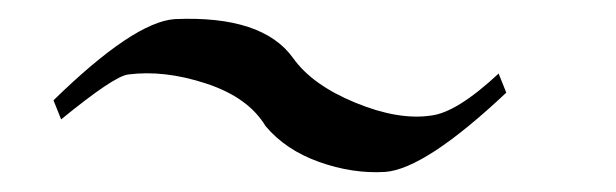

<svg xmlns="http://www.w3.org/2000/svg" viewBox="-20 -401 645 201"><path d="M258 -269Q240 -299 196 -313.5Q152 -328 114 -323Q99 -321 44 -276L36 -296Q120 -378 163 -381Q255 -385 287 -340Q307 -312 352 -293.5Q397 -275 431 -280Q458 -283 502 -324L510 -304Q425 -224 383 -221Q349 -219 314 -231.5Q279 -244 258 -269Z"/></svg>

Font: Roman Uncial Modern
Style: Medium
Weight: 500
Version: Version 001.000